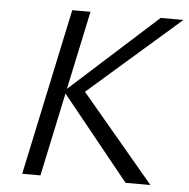

<svg xmlns="http://www.w3.org/2000/svg" viewBox="-49 -707 743 755"><g transform="rotate(5 322.5 -329.0)"><path d="M474 0 201 -338 555 -658H645L260 -322L271 -358L572 0ZM66 0 206 -658H278L138 0Z"/></g></svg>

Font: Ysabeau Office
Style: Italic
Weight: 400
Italic angle: -12°
Designer: Christian Thalmann (Catharsis Fonts)
Version: Version 2.001;gftools[0.9.30]; featfreeze: tnum,lnum,ss02